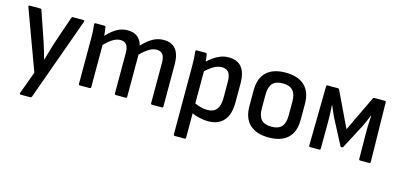

<svg xmlns="http://www.w3.org/2000/svg" viewBox="-64 -890 3037 1465"><g transform="rotate(15 1455.0 -158.0)"><path d="M137 185Q133 185 130.5 181.5Q128 178 130 173L195 -4L21 -477Q17 -489 29 -489H112Q122 -489 123 -481L200 -256Q211 -225 221 -190Q231 -155 240 -122H243Q252 -155 262.5 -189.5Q273 -224 282 -256L359 -481Q361 -489 370 -489H452Q465 -489 460 -477L225 177Q221 185 213 185Z M555 0Q546 0 546 -10V-366Q546 -396 544.5 -425Q543 -454 540 -477Q538 -489 550 -489H619Q627 -489 629 -481Q631 -466 633.5 -449.5Q636 -433 637 -414Q677 -456 715.5 -478.5Q754 -501 801 -501Q848 -501 877.5 -478.5Q907 -456 918 -412Q960 -456 999.5 -478.5Q1039 -501 1086 -501Q1149 -501 1181 -461Q1213 -421 1213 -343V-10Q1213 0 1203 0H1126Q1116 0 1116 -10V-331Q1116 -373 1100.5 -394Q1085 -415 1052 -415Q1024 -415 994 -397.5Q964 -380 927 -343V-10Q927 0 917 0H841Q830 0 830 -10V-331Q830 -373 814.5 -394Q799 -415 767 -415Q738 -415 708.5 -397.5Q679 -380 643 -343V-10Q643 0 632 0Z M1569 11Q1535 11 1495.5 1.5Q1456 -8 1429 -25L1427 -103Q1454 -88 1484.5 -79.5Q1515 -71 1542 -71Q1591 -71 1615 -100.5Q1639 -130 1639 -189V-317Q1639 -368 1621.5 -391.5Q1604 -415 1567 -415Q1535 -415 1502 -395.5Q1469 -376 1425 -334L1420 -409Q1450 -439 1478 -459Q1506 -479 1536 -490Q1566 -501 1599 -501Q1667 -501 1701.5 -459Q1736 -417 1736 -330V-181Q1736 -86 1693 -37.5Q1650 11 1569 11ZM1354 185Q1345 185 1345 175V-373Q1345 -398 1343.5 -426.5Q1342 -455 1339 -477Q1338 -489 1348 -489H1418Q1427 -489 1429 -480Q1431 -466 1434 -444Q1437 -422 1436 -408L1442 -364V175Q1442 185 1431 185Z M2048 11Q1951 11 1898.5 -38Q1846 -87 1846 -183V-307Q1846 -403 1898 -452Q1950 -501 2048 -501Q2146 -501 2198.5 -452Q2251 -403 2251 -307V-183Q2251 -87 2199 -38Q2147 11 2048 11ZM2048 -74Q2103 -74 2128.5 -102.5Q2154 -131 2154 -191V-299Q2154 -359 2128.5 -387.5Q2103 -416 2048 -416Q1993 -416 1967.5 -387.5Q1942 -359 1942 -299V-191Q1942 -131 1967.5 -102.5Q1993 -74 2048 -74Z M2375 0Q2365 0 2365 -10L2372 -479Q2372 -489 2382 -489H2463Q2472 -489 2474 -482L2607 -204L2740 -482Q2744 -489 2751 -489H2833Q2843 -489 2843 -479L2851 -10Q2851 0 2841 0H2770Q2760 0 2760 -10L2758 -227Q2758 -242 2758.5 -264Q2759 -286 2760.5 -309.5Q2762 -333 2763 -351H2760Q2750 -326 2739 -301.5Q2728 -277 2719 -258L2618 -66Q2615 -61 2607 -61Q2604 -61 2602 -62Q2600 -63 2597 -66L2496 -259Q2486 -278 2476 -302Q2466 -326 2455 -351H2452Q2454 -333 2455 -310Q2456 -287 2456.5 -265.5Q2457 -244 2457 -229L2456 -10Q2456 0 2446 0Z"/></g></svg>

Font: Sofia Sans Semi Condensed SemiBold
Style: Regular
Weight: 600
Designer: Botio Nikoltchev, Ani Petrova
Foundry: lettersoup
Version: Version 4.100